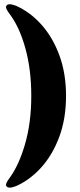

<svg xmlns="http://www.w3.org/2000/svg" viewBox="-20 -739 369 881"><path d="M283 -299Q283 -195.5 252.5 -112.5Q222 -29.5 170 28.5Q118 86.5 53.5 115Q15 130 8 112.5Q4.5 103.5 24 77.5Q67 19 95.2 -78.8Q123.5 -176.5 123.5 -299Q123.5 -420.5 96.2 -518.2Q69 -616 24 -675Q4.5 -701 8 -710Q15 -727.5 53.5 -712.5Q118 -684 170 -626Q222 -568 252.5 -485Q283 -402 283 -299Z"/></svg>

Font: Fraunces 144pt S050 Black
Style: Regular
Weight: 900
Version: Version 1.000; ttfautohint (v1.8.3)